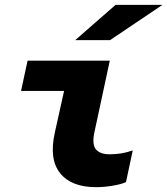

<svg xmlns="http://www.w3.org/2000/svg" viewBox="-20 -767 692 794"><path d="M377 7Q275 7 228.5 -51Q182 -109 207 -220L245 -391H67L94 -516H434L370 -218Q360 -169 377 -149Q394 -129 434 -129Q457 -129 480 -132.5Q503 -136 529 -145L501 -14Q482 -5 446 1Q410 7 377 7ZM291 -601 458 -747H652L435 -601Z"/></svg>

Font: Red Hat Mono
Style: Italic
Weight: 300
Italic angle: -12°
Monospace: yes
Designer: Pentagram, MCKL
Foundry: Pentagram, MCKL
Version: Version 1.023